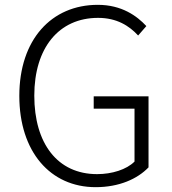

<svg xmlns="http://www.w3.org/2000/svg" viewBox="-20 -762 713 795"><path d="M376 13C473 13 549 -21 595 -69V-363H368V-312H537V-93C504 -60 444 -41 382 -41C218 -41 122 -168 122 -366C122 -564 224 -688 386 -688C464 -688 515 -655 552 -615L586 -654C547 -696 484 -742 385 -742C193 -742 60 -598 60 -365C60 -133 189 13 376 13Z"/></svg>

Font: Noto Sans KR Light
Style: Regular
Weight: 300
Designer: Ryoko NISHIZUKA 西塚涼子 (kana, bopomofo & ideographs); Paul D. Hunt (Latin, Greek & Cyrillic); Sandoll Communications 산돌커뮤니
Foundry: Adobe
Version: Version 2.004;hotconv 1.0.118;makeotfexe 2.5.65603